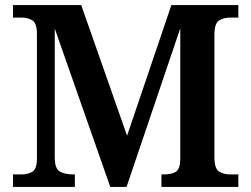

<svg xmlns="http://www.w3.org/2000/svg" viewBox="-20 -734 987 754"><path d="M31 0V-49H64Q89 -49 107 -59.5Q125 -70 125 -112V-601Q125 -643 107 -654Q89 -665 64 -665H31V-714H299L479 -201L653 -714H916V-665H884Q858 -665 840 -653.5Q822 -642 822 -597V-117Q822 -72 840 -60.5Q858 -49 884 -49H916V0H614V-49H622Q653 -49 670 -59Q687 -69 688 -108V-623L477 0H413L195 -622V-117Q195 -72 214.5 -60.5Q234 -49 269 -49H274V0Z"/></svg>

Font: Noto Serif Tibetan SemiBold
Style: Regular
Weight: 600
Designer: Monotype Design Team
Foundry: Monotype Imaging Inc.
Version: Version 2.103; ttfautohint (v1.8.4.7-5d5b)